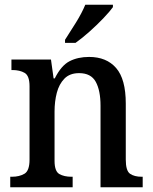

<svg xmlns="http://www.w3.org/2000/svg" viewBox="-20 -786 644 806"><path d="M23 0V-44H30Q61 -44 82.5 -56.5Q104 -69 104 -116V-424Q104 -468 83.5 -480Q63 -492 32 -492H28V-536H194L205 -457H210Q237 -511 272 -529Q307 -547 354 -547Q427 -547 467.5 -500.5Q508 -454 508 -351V-116Q508 -69 526 -56.5Q544 -44 575 -44H579V0H402V-342Q402 -406 382 -442.5Q362 -479 312 -479Q273 -479 250.5 -456Q228 -433 218.5 -396.5Q209 -360 209 -318V-111Q209 -67 229 -55.5Q249 -44 280 -44H285V0ZM253 -619Q274 -651 299 -691.5Q324 -732 338 -766H454V-756Q442 -739 415 -710.5Q388 -682 356 -653.5Q324 -625 297 -606H253Z"/></svg>

Font: Noto Serif Tamil SemiCondensed Medium
Style: Italic
Weight: 500
Width: 4
Italic angle: -12°
Designer: Indian Type Foundry, Tom Grace, and the Monotype Design Team
Foundry: Monotype Imaging Inc.
Version: Version 2.003; ttfautohint (v1.8.4.7-5d5b)